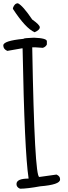

<svg xmlns="http://www.w3.org/2000/svg" viewBox="-20 -1146 413 1166"><path d="M184.6 -917H187.5Q264.6 -914.1 264.6 -895.5V-876Q257.8 -861.3 240.2 -855.5L197.3 -858.4H175.8V-855.5Q189.5 -71.3 218.8 -71.3L323.2 -85.9Q344.7 -76.2 344.7 -58.6V-55.7Q344.7 -24.4 224.6 -14.6Q144.5 0 101.6 0Q80.1 -8.8 80.1 -28.3Q80.1 -61.5 153.3 -61.5V-65.4Q128.9 -224.6 117.2 -852.5H113.3L24.4 -836.9Q0 -847.7 0 -870.1Q0 -898.4 123 -910.2Q123 -915 184.6 -917ZM88.9 -1126Q118.2 -1112.3 175.8 -1027.3Q221.7 -995.1 221.7 -980.5Q221.7 -963.9 190.4 -950.2Q135.7 -973.6 58.6 -1091.8V-1097.7Q68.4 -1126 88.9 -1126Z"/></svg>

Font: Sue Ellen Francisco
Style: Regular
Weight: 400
Designer: Kimberly Geswein
Foundry: Kimberly Geswein
Version: Version 1.002 2007